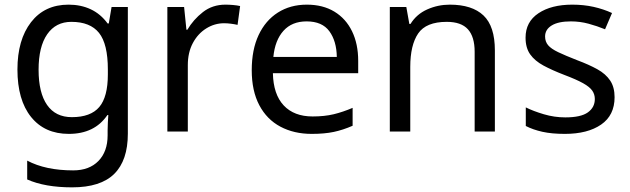

<svg xmlns="http://www.w3.org/2000/svg" viewBox="-20 -566 2709 826"><path d="M275 -546Q328 -546 370.5 -526Q413 -506 443 -465H448L460 -536H530V9Q530 124 471.5 182Q413 240 290 240Q232 240 183.5 231.5Q135 223 97 206V125Q176 167 295 167Q364 167 403.5 126.5Q443 86 443 16V-5Q443 -17 444 -39.5Q445 -62 446 -71H442Q414 -30 372.5 -10Q331 10 276 10Q172 10 113.5 -63Q55 -136 55 -267Q55 -395 113.5 -470.5Q172 -546 275 -546ZM287 -472Q220 -472 183 -418.5Q146 -365 146 -266Q146 -167 182.5 -114.5Q219 -62 289 -62Q370 -62 407 -105.5Q444 -149 444 -246V-267Q444 -377 406 -424.5Q368 -472 287 -472Z M950 -546Q965 -546 982.5 -544.5Q1000 -543 1013 -540L1002 -459Q989 -462 973.5 -464Q958 -466 944 -466Q903 -466 867 -443.5Q831 -421 809.5 -380.5Q788 -340 788 -286V0H700V-536H772L782 -438H786Q812 -482 853 -514Q894 -546 950 -546Z M1300 -546Q1369 -546 1418.5 -516Q1468 -486 1494.5 -431.5Q1521 -377 1521 -304V-251H1154Q1156 -160 1200.5 -112.5Q1245 -65 1325 -65Q1376 -65 1415.5 -74.5Q1455 -84 1497 -102V-25Q1456 -7 1416 1.5Q1376 10 1321 10Q1245 10 1186.5 -21Q1128 -52 1095.5 -113.5Q1063 -175 1063 -264Q1063 -352 1092.5 -415Q1122 -478 1175.5 -512Q1229 -546 1300 -546ZM1299 -474Q1236 -474 1199.5 -433.5Q1163 -393 1156 -321H1429Q1428 -389 1397 -431.5Q1366 -474 1299 -474Z M1915 -546Q2011 -546 2060 -499.5Q2109 -453 2109 -349V0H2022V-343Q2022 -408 1993 -440Q1964 -472 1902 -472Q1813 -472 1779 -422Q1745 -372 1745 -278V0H1657V-536H1728L1741 -463H1746Q1772 -505 1818 -525.5Q1864 -546 1915 -546Z M2624 -148Q2624 -70 2566 -30Q2508 10 2410 10Q2354 10 2313.5 1Q2273 -8 2242 -24V-104Q2274 -88 2319.5 -74.5Q2365 -61 2412 -61Q2479 -61 2509 -82.5Q2539 -104 2539 -140Q2539 -160 2528 -176Q2517 -192 2488.5 -208Q2460 -224 2407 -244Q2355 -264 2318 -284Q2281 -304 2261 -332Q2241 -360 2241 -404Q2241 -472 2296.5 -509Q2352 -546 2442 -546Q2491 -546 2533.5 -536.5Q2576 -527 2613 -510L2583 -440Q2549 -454 2512 -464Q2475 -474 2436 -474Q2382 -474 2353.5 -456.5Q2325 -439 2325 -409Q2325 -387 2338 -371.5Q2351 -356 2381.5 -341.5Q2412 -327 2463 -307Q2514 -288 2550 -268Q2586 -248 2605 -219.5Q2624 -191 2624 -148Z"/></svg>

Font: Noto Sans Kawi
Style: Regular
Weight: 400
Designer: Fadhl Haqq
Version: Version 1.000